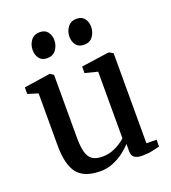

<svg xmlns="http://www.w3.org/2000/svg" viewBox="-141 -872 877 986"><g transform="rotate(-20 298.0 -379.0)"><path d="M467.5 9Q440 9 425.8 -1.2Q411.5 -11.5 411.5 -37.5V-75.5Q394 -56 367.5 -36Q341 -16 308.5 -2.8Q276 10.5 240 10.5Q151.5 10.5 114 -36.8Q76.5 -84 76.5 -190V-474L20.5 -491V-527L159 -548H166L183.5 -536V-195Q183.5 -147 191 -116.5Q198.5 -86 218 -71.2Q237.5 -56.5 274 -56.5Q302.5 -56.5 326.8 -65Q351 -73.5 370 -85.8Q389 -98 402 -110V-474L333.5 -491.5V-527L481 -548H488.5L509 -536V-44L564.5 -43L564 -6Q547 -1.5 523 3.8Q499 9 467.5 9ZM180 -628.5Q152 -628.5 137.8 -647.2Q123.5 -666 123.5 -692.5Q123.5 -722 140.2 -744.8Q157 -767.5 188 -767.5H189Q217.5 -767.5 231.8 -748.8Q246 -730 246 -703.5Q246 -674.5 229.2 -651.5Q212.5 -628.5 181 -628.5ZM381.5 -628.5Q353.5 -628.5 339 -647.2Q324.5 -666 324.5 -692.5Q324.5 -722 341.5 -744.8Q358.5 -767.5 389 -767.5H390Q418.5 -767.5 432.8 -748.8Q447 -730 447 -703.5Q447 -674.5 430.5 -651.5Q414 -628.5 382.5 -628.5Z"/></g></svg>

Font: Merriweather 60pt Medium
Style: Regular
Weight: 500
Version: Version 2.100